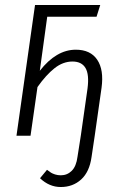

<svg xmlns="http://www.w3.org/2000/svg" viewBox="-20 -543 486 768"><path d="M283.2 -344.2Q341.8 -344.2 368.9 -304Q396 -263.7 386.2 -191.9L358.9 0L346.2 85Q337.9 144.5 304.7 174.8Q271.5 205.1 223.1 205.1Q177.2 205.1 140.1 169.9L168 136.2Q178.2 144 184.1 147.7Q189.9 151.4 200.4 154.8Q210.9 158.2 223.1 158.2Q249 158.2 267.1 140.1Q285.2 122.1 290 84L303.2 0L330.1 -189Q337.4 -245.1 322 -271Q306.6 -296.9 270 -296.9Q231.9 -296.9 198 -270Q164.1 -243.2 129.9 -194.8L102.1 0H45.9L120.1 -522.9H380.9L366.2 -476.1H168.9L139.2 -259.8Q205.1 -344.2 283.2 -344.2Z"/></svg>

Font: Fira Sans Compressed Light
Style: Italic
Weight: 300
Width: 3
Italic angle: -8°
Designer: Carrois Corporate & Edenspiekermann AG
Foundry: Carrois Corporate GbR & Edenspiekermann AG
Version: Version 4.203;PS 004.203;hotconv 1.0.88;makeotf.lib2.5.64775